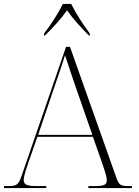

<svg xmlns="http://www.w3.org/2000/svg" viewBox="-23 -951 701 971"><path d="M200 -782V-771H204C248 -815 284 -853 316 -899C348 -853 384 -815 427 -771H431V-782C400 -822 359 -886 337 -931H295C273 -886 232 -822 200 -782ZM-3 0H211V-10H162C107 -10 97 -20 97 -42C97 -63 115 -112 121 -130L166 -259H447L493 -128C499 -110 517 -61 517 -41C517 -19 509 -10 459 -10H424V0H644V-10H627C584 -10 578 -16 563 -59L331 -714H311L87 -64C71 -17 63 -10 18 -10H-3ZM170 -269 251 -508C266 -551 295 -635 306 -672C320 -628 345 -553 365 -496L444 -269Z"/></svg>

Font: Noto Serif Display ExtraLight
Style: Regular
Weight: 200
Designer: Monotype Design Team
Foundry: Monotype Imaging Inc.
Version: Version 2.009